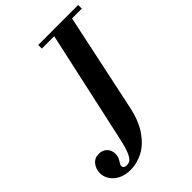

<svg xmlns="http://www.w3.org/2000/svg" viewBox="-348 -862 1084 1084"><g transform="rotate(-45 193.5 -320.0)"><path d="M38 114Q-5 114 -35.5 98.5Q-66 83 -82.5 57.5Q-99 32 -99 4Q-99 -28 -79.5 -53Q-60 -78 -26 -78Q2 -78 21.5 -60Q41 -42 41 -11Q41 8 34.5 21Q28 34 21.5 43Q15 52 15 61Q15 80 43 80Q53 80 62 76Q71 72 80 59Q89 46 98 21.5Q107 -3 116 -43L272 -754H414L285 -145Q266 -51 226.5 6Q187 63 138 88.5Q89 114 38 114ZM167 -725V-754H486V-725Z"/></g></svg>

Font: Libre Bodoni SemiBold
Style: Italic
Weight: 600
Italic angle: -13°
Version: Version 2.003